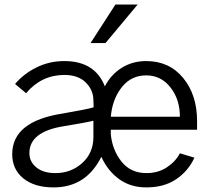

<svg xmlns="http://www.w3.org/2000/svg" viewBox="-20 -814 936 852"><path d="M34.2 -129.9Q34.2 -276.4 259.8 -310.5Q377 -331.1 395.5 -337.9Q395.5 -341.8 395 -353.5Q394.5 -365.2 394.5 -368.2Q394.5 -414.1 360.8 -447.8Q327.1 -481.4 265.6 -481.4Q164.1 -481.4 95.7 -400.4L46.9 -441.4Q85.9 -487.3 142.6 -515.1Q199.2 -543 265.6 -543Q401.4 -543 445.3 -430.7Q471.7 -482.4 519.5 -512.7Q567.4 -543 628.9 -543Q731.4 -543 793 -467.8Q854.5 -392.6 854.5 -277.3V-238.3H471.7V-217.8Q478.5 -148.4 519 -97.2Q559.6 -45.9 629.9 -45.9Q681.6 -45.9 720.2 -71.3Q758.8 -96.7 778.3 -133.8L842.8 -114.3Q815.4 -54.7 761.7 -18.6Q708 17.6 628.9 17.6Q559.6 17.6 508.8 -19Q458 -55.7 429.7 -118.2Q362.3 17.6 217.8 17.6Q132.8 17.6 83.5 -22.5Q34.2 -62.5 34.2 -129.9ZM110.4 -134.8Q110.4 -96.7 141.1 -71.3Q171.9 -45.9 225.6 -45.9Q295.9 -45.9 345.2 -90.8Q394.5 -135.7 394.5 -206.1V-278.3Q359.4 -269.5 262.7 -253.9Q110.4 -229.5 110.4 -134.8ZM471.7 -295.9H778.3Q778.3 -373 736.3 -426.3Q694.3 -479.5 628.9 -479.5Q564.5 -479.5 523.9 -431.2Q483.4 -382.8 473.6 -312.5ZM381.8 -623 492.2 -793.9H590.8L448.2 -623Z"/></svg>

Font: Gothic A1
Style: Regular
Weight: 400
Designer: HanYang I&C Co.,Ltd.
Foundry: HanYang I&C Co.,Ltd.
Version: Version 2.50